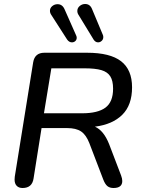

<svg xmlns="http://www.w3.org/2000/svg" viewBox="-20 -934 714 961"><path d="M53 -35Q53 -45 54 -50L146 -622Q154 -670 202 -670H416Q531 -670 586 -627.5Q641 -585 641 -497Q641 -408 592 -359.5Q543 -311 455 -300Q499 -281 526 -213L586 -56Q592 -40 592 -28Q592 7 548 7Q529 7 517.5 -2.5Q506 -12 497 -35L427 -218Q411 -259 386 -276Q361 -293 315 -293H188L148 -41Q141 7 93 7Q74 7 63.5 -4Q53 -15 53 -35ZM546 -490Q546 -530 532 -552Q518 -574 487.5 -583Q457 -592 404 -592H237L200 -367H391Q470 -367 508 -395.5Q546 -424 546 -490ZM367 -879Q367 -894 379 -904Q391 -914 406 -914Q431 -914 441 -888L495 -759Q497 -755 497 -748Q497 -737 489 -729.5Q481 -722 471 -722Q458 -722 449 -735L374 -858Q367 -868 367 -879ZM230 -880Q230 -894 241.5 -903.5Q253 -913 268 -913Q292 -913 303 -888L361 -757Q364 -751 364 -745Q364 -735 357 -728.5Q350 -722 340 -722Q326 -722 316 -736L237 -859Q230 -869 230 -880Z"/></svg>

Font: SN Pro
Style: Italic
Weight: 400
Italic angle: -9°
Designer: Tobias Whetton
Foundry: Supernotes
Version: Version 1.003